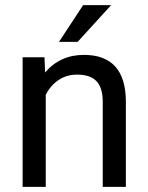

<svg xmlns="http://www.w3.org/2000/svg" viewBox="-20 -730 580 750"><path d="M153.8 -506.3V-504.4L156.2 -446.8Q214.8 -515.6 307.6 -515.6Q470.7 -515.6 471.7 -334V-2V0H469.7H383.8H381.3V-2V-334.5Q380.9 -387.7 356.7 -413.1Q332.5 -438.5 281.2 -438.5Q239.3 -438.5 207.5 -416.5Q176.3 -395 158.7 -359.4V-2V0H156.2H70.3H68.4V-2V-503.9V-506.3H70.3H151.9ZM304.7 -710H414.1L283.2 -566.4H210.4Z"/></svg>

Font: MAUL
Style: Regular
Weight: 400
Designer: MAUL
Version: Version 1.0; 2020; ttfautohint (v1.8.3)